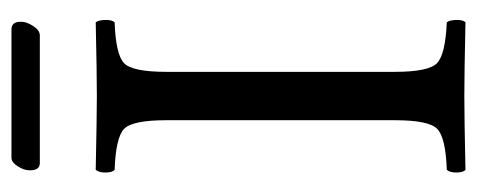

<svg xmlns="http://www.w3.org/2000/svg" viewBox="-270 -565 837 337"><g transform="rotate(-90 148.5 -396.5)"><path d="M254.9 -745.1H30.8Q17.6 -745.1 18.1 -763.2Q18.1 -772.9 25.1 -783.9Q32.2 -794.9 40 -794.9H265.1Q279.3 -794.9 278.8 -777.8Q278.8 -768.1 271.2 -756.6Q263.7 -745.1 254.9 -745.1ZM190.9 -122.1Q190.9 -62 206.5 -47.6Q222.2 -33.2 277.8 -30.8Q281.7 -25.9 282 -13.9Q282.2 -2 277.8 2Q188 0 148.9 0Q108.9 0 19 2Q14.2 -2 14.2 -13.9Q14.2 -25.9 19 -30.8Q75.2 -32.7 90.6 -47.4Q106 -62 106 -122.1V-522.9Q106 -583 90.6 -597.4Q75.2 -611.8 19 -613.8Q14.2 -617.7 14.2 -629.9Q14.2 -642.1 19 -647Q113.3 -645 147.9 -645Q189.9 -645 277.8 -647Q281.7 -642.1 282 -630.1Q282.2 -618.2 277.8 -613.8Q221.7 -611.8 206.3 -597.4Q190.9 -583 190.9 -522.9Z"/></g></svg>

Font: Linux Libertine O
Style: Regular
Weight: 400
Designer: Philipp H. Poll
Foundry: Philipp H. Poll
Version: Version 5.3.0